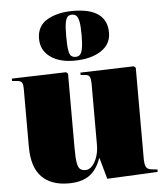

<svg xmlns="http://www.w3.org/2000/svg" viewBox="-57 -879 813 943"><g transform="rotate(-5 349.5 -407.0)"><path d="M243 14Q157 14 110.5 -34Q64 -82 64 -182V-465Q64 -491 58 -499.5Q52 -508 34 -509L10 -511V-523L278 -531L287 -523V-160Q287 -110 291 -85Q295 -60 305 -52Q315 -44 332 -44Q350 -44 365 -60.5Q380 -77 389 -104Q398 -131 398 -161V-463Q398 -483 393.5 -495.5Q389 -508 372 -509L348 -511V-523L612 -531L621 -523V-76Q621 -48 627.5 -34.5Q634 -21 657 -19L684 -16L683 -4L434 8L405 -96H403Q383 -39 345 -12.5Q307 14 243 14ZM322 -584Q249 -584 204.5 -617Q160 -650 160 -706Q160 -769 210.5 -798.5Q261 -828 337 -828Q505 -828 505 -706Q505 -648 454 -616Q403 -584 322 -584ZM332 -602Q344 -602 352.5 -609.5Q361 -617 365.5 -640Q370 -663 370 -707Q370 -753 365 -775Q360 -797 351.5 -803.5Q343 -810 331 -810Q318 -810 310 -802.5Q302 -795 298 -773Q294 -751 294 -707Q294 -660 298 -637.5Q302 -615 310.5 -608.5Q319 -602 332 -602Z"/></g></svg>

Font: Display Black
Style: Regular
Weight: 900
Designer: Latin by Veronika Burian and Jose Scaglione. Greek by Irene Vlachou. Cyrillic by Vera Evstafieva.
Foundry: TypeTogether
Version: Version 3.002